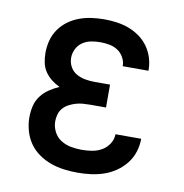

<svg xmlns="http://www.w3.org/2000/svg" viewBox="-66 -591 632 661"><g transform="rotate(10 250.0 -260.0)"><path d="M247 8Q224 8 200 5Q176 2 153.5 -6Q131 -14 111 -28Q91 -42 77.5 -61.5Q64 -81 57.5 -104.5Q51 -128 51 -151Q51 -171 55.5 -190.5Q60 -210 72 -226Q84 -242 100.5 -253Q117 -264 135 -272Q120 -279 106.5 -289.5Q93 -300 83.5 -314Q74 -328 70.5 -345Q67 -362 67 -379Q67 -401 72.5 -422.5Q78 -444 91 -462.5Q104 -481 122 -494Q140 -507 160.5 -514.5Q181 -522 203 -525Q225 -528 247 -528Q269 -528 290.5 -525Q312 -522 332.5 -514.5Q353 -507 371 -494Q389 -481 401.5 -463.5Q414 -446 420.5 -425Q427 -404 427 -382V-380H337V-381Q337 -396 329 -410.5Q321 -425 308 -433.5Q295 -442 279 -445Q263 -448 247 -448Q231 -448 215 -445Q199 -442 185.5 -433Q172 -424 164.5 -409Q157 -394 157 -378Q157 -361 165 -346.5Q173 -332 187 -324Q201 -316 217.5 -313Q234 -310 250 -310H305V-230H250Q237 -230 224.5 -229Q212 -228 200 -224.5Q188 -221 176.5 -215Q165 -209 156.5 -199.5Q148 -190 144.5 -177.5Q141 -165 141 -153Q141 -134 150 -116.5Q159 -99 175 -89Q191 -79 210 -75.5Q229 -72 247 -72Q266 -72 284 -75Q302 -78 317.5 -87Q333 -96 343 -111.5Q353 -127 353 -145H443Q443 -122 436 -99.5Q429 -77 414.5 -58.5Q400 -40 380.5 -26.5Q361 -13 339 -5.5Q317 2 294 5Q271 8 247 8Z"/></g></svg>

Font: Iosevka Curly Slab Medium
Style: Regular
Weight: 500
Monospace: yes
Designer: Belleve Invis
Foundry: Belleve Invis
Version: Version 22.1.2; ttfautohint (v1.8.4)